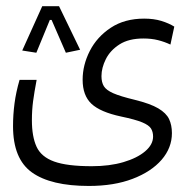

<svg xmlns="http://www.w3.org/2000/svg" viewBox="-20 -448 626 632"><path d="M272.5 164.1Q147.5 164.1 85.2 119.6Q22.9 75.2 22.9 -32.7Q22.9 -70.3 27.8 -107.7Q32.7 -145 44.4 -185.1H100.6Q92.8 -144 88.9 -114.7Q85 -85.4 85 -52.2Q85 1.5 100.3 34.9Q115.7 68.4 158.2 83.7Q200.7 99.1 282.2 99.1Q340.8 99.1 386.2 85.7Q431.6 72.3 457.8 50Q483.9 27.8 483.9 1.5Q483.9 -13.7 477.1 -24.9Q470.2 -36.1 447.8 -45.4Q425.3 -54.7 378.4 -64.5Q310.1 -79.1 281 -106.4Q252 -133.8 252 -185.5Q252 -233.9 275.6 -280.3Q299.3 -326.7 344.7 -356.7Q390.1 -386.7 454.6 -386.7Q486.3 -386.7 511 -379.2Q535.6 -371.6 553.7 -360.4L541 -301.3Q521.5 -310.5 500 -315.9Q478.5 -321.3 452.1 -321.3Q403.8 -321.3 373.3 -301.8Q342.8 -282.2 328.4 -253.4Q314 -224.6 314 -197.3Q314 -177.2 321.8 -164.3Q329.6 -151.4 352.8 -141.1Q376 -130.9 422.9 -119.6Q474.6 -106.9 501 -91.3Q527.3 -75.7 536.6 -55.9Q545.9 -36.1 545.9 -9.8Q545.9 38.6 512 77.9Q478 117.2 416.7 140.6Q355.5 164.1 272.5 164.1ZM174.3 -427.7 243.7 -284.2 196.8 -274.4 149.9 -382.3H144L99.6 -274.4L53.2 -281.7L119.1 -427.7Z"/></svg>

Font: CaskaydiaCove NFP Light
Style: Regular
Weight: 300
Designer: Aaron Bell
Foundry: Saja Typeworks
Version: Version 2111.001; VTT 6.35;Nerd Fonts 3.1.1